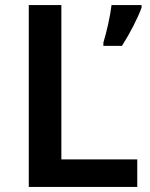

<svg xmlns="http://www.w3.org/2000/svg" viewBox="-20 -800 590 754"><path d="M93 -66H519V-174H221V-780H93ZM536 -770V-780H418C413 -737 398 -671 386 -633V-620H459C491 -670 521 -729 536 -770Z"/></svg>

Font: Noto Sans Malayalam UI SemiBold
Style: Regular
Weight: 600
Designer: Jelle Bosma - Monotype Design Team
Foundry: Monotype Imaging Inc.
Version: Version 2.104